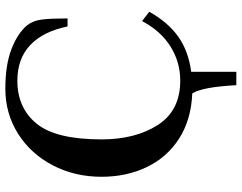

<svg xmlns="http://www.w3.org/2000/svg" viewBox="-113 -607 905 719"><g transform="rotate(-90 339.5 -247.5)"><path d="M430 16V185H380Q373 56 349 20Q251 16 180.5 -29Q110 -74 73.5 -150Q37 -226 37 -320Q37 -420 80 -502.5Q123 -585 198.5 -632.5Q274 -680 367 -680Q455 -680 514 -657.5Q573 -635 604 -599Q622 -576 626 -542Q630 -508 630 -447H600Q581 -539 530 -587Q479 -635 397 -635Q295 -635 236 -563Q177 -491 177 -320Q177 -193 231 -109Q285 -25 397 -25Q467 -25 525.5 -62Q584 -99 620 -168L655 -141Q615 -70 561 -32Q507 6 430 16Z"/></g></svg>

Font: Philosopher
Style: Bold
Weight: 700
Designer: Jovanny Lemonad
Foundry: Jovanny Lemonad
Version: Version 2.000